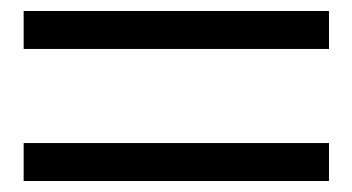

<svg xmlns="http://www.w3.org/2000/svg" viewBox="-20 -575 640 349"><path d="M23 -486V-555H578V-486ZM23 -246V-315H578V-246Z"/></svg>

Font: Victor Mono Thin
Style: Regular
Weight: 400
Monospace: yes
Version: Version 1.561;gftools[0.9.30]